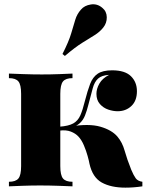

<svg xmlns="http://www.w3.org/2000/svg" viewBox="-20 -856 682 882"><path d="M450 -820Q470 -804 470.5 -777Q471 -750 454 -729Q438 -709 414.5 -694.5Q391 -680 358 -659.5Q325 -639 278 -599L267 -608Q296 -665 307 -702.5Q318 -740 326 -766Q334 -792 352 -812Q368 -831 397.5 -835.5Q427 -840 450 -820ZM495 -533Q554 -533 581.5 -506Q609 -479 609 -437Q609 -393 583.5 -369Q558 -345 520 -345Q500 -345 477.5 -352.5Q455 -360 439 -378Q423 -396 423 -425Q423 -448 436.5 -472Q450 -496 481 -512Q447 -510 430.5 -495Q414 -480 406 -450.5Q398 -421 386 -375Q379 -347 370.5 -325.5Q362 -304 346.5 -290Q331 -276 302 -268L303 -275Q389 -289 441 -274Q493 -259 519 -229Q542 -202 552.5 -164Q563 -126 583 -76Q594 -50 603.5 -37Q613 -24 634 -21V0Q614 3 594.5 4.5Q575 6 556 6Q490 6 447.5 -17.5Q405 -41 391 -104Q389 -116 382.5 -139.5Q376 -163 365.5 -188Q355 -213 340 -229Q327 -243 305.5 -251.5Q284 -260 253 -256V-274Q295 -277 316.5 -289Q338 -301 349 -326Q360 -351 370 -392Q382 -439 394 -470.5Q406 -502 429 -517.5Q452 -533 495 -533ZM313 -518V-497Q282 -497 269.5 -482Q257 -467 257 -425V-93Q257 -51 269.5 -36Q282 -21 313 -21V0Q291 -1 248 -2.5Q205 -4 164 -4Q124 -4 82.5 -2.5Q41 -1 21 0V-21Q52 -21 64.5 -36Q77 -51 77 -93V-425Q77 -467 64.5 -482Q52 -497 21 -497V-518Q43 -517 87.5 -515.5Q132 -514 172 -514Q213 -514 253 -515.5Q293 -517 313 -518Z"/></svg>

Font: Playfair Display Black
Style: Regular
Weight: 900
Designer: Claus Eggers Sørensen
Foundry: Claus Eggers Sørensen
Version: Version 1.203